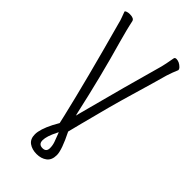

<svg xmlns="http://www.w3.org/2000/svg" viewBox="-279 -777 1058 1058"><g transform="rotate(45 250.0 -248.0)"><path d="M161 139Q161 100 194 35L214 -1L203 -49Q151 -271 56 -616Q51 -638 44 -655.5Q37 -673 32 -688Q32 -692 41 -695.5Q50 -699 63 -699Q96 -699 100 -681Q103 -670 105.5 -656Q108 -642 131 -557Q193 -340 243 -113L248 -93L253 -113Q331 -410 390 -618Q396 -640 406 -697Q408 -706 419 -706Q442 -706 463 -685Q470 -678 470 -670V-669Q456 -637 445 -602Q425 -529 385.5 -395.5Q346 -262 300 -80L280 -1Q328 95 328 134.5Q328 174 304 192Q280 210 244.5 210Q209 210 185 193Q161 176 161 139ZM245 164Q274 164 274 134Q274 113 267 93Q260 73 250 48L246 38L241 48Q214 101 214 132.5Q214 164 245 164ZM406 -697Z"/></g></svg>

Font: LXGW WenKai Mono TC Light
Style: Regular
Weight: 300
Designer: LXGW / Fontworks Inc.
Foundry: LXGW / Fontworks Inc.
Version: Version 1.330